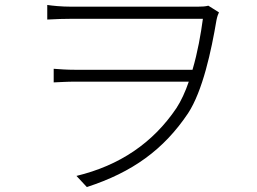

<svg xmlns="http://www.w3.org/2000/svg" viewBox="-20 -725 1040 776"><path d="M171 -705V-646C209 -648 238 -649 268 -649C338 -649 739 -649 800 -649C792 -589 779 -514 758 -443H282C250 -443 223 -445 197 -447V-392C225 -393 250 -395 283 -395H743C729 -354 712 -317 693 -288C598 -147 463 -56 289 -14L331 31C516 -29 642 -121 740 -267C799 -357 834 -519 855 -644C858 -659 862 -669 865 -675L822 -702C811 -699 797 -698 779 -698C733 -698 337 -698 268 -698C228 -698 190 -702 171 -705Z"/></svg>

Font: Noto Sans CJK SC Light
Style: Regular
Weight: 300
Designer: Ryoko NISHIZUKA 西塚涼子 (kana, bopomofo & ideographs); Paul D. Hunt (Latin, Greek & Cyrillic); Sandoll Communications 산돌커뮤니
Foundry: Adobe
Version: Version 2.004;hotconv 1.0.118;makeotfexe 2.5.65603